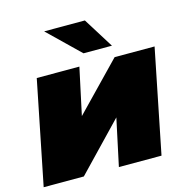

<svg xmlns="http://www.w3.org/2000/svg" viewBox="-113 -873 955 979"><g transform="rotate(-15 364.0 -383.5)"><path d="M-2 0 108 -547H333L280 -300L519 -547H730L620 0H395L448 -248L210 0ZM371 -607 206 -767H421L521 -607Z"/></g></svg>

Font: Montserrat Black
Style: Italic
Weight: 900
Italic angle: -11.3°
Designer: Julieta Ulanovsky
Foundry: Julieta Ulanovsky
Version: Version 9.000; ttfautohint (v1.8.4.7-5d5b)